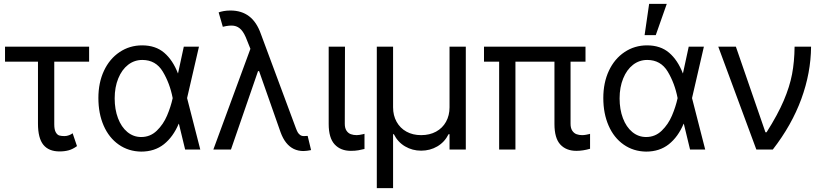

<svg xmlns="http://www.w3.org/2000/svg" viewBox="-20 -771 4249 990"><path d="M439.5 -453.1H5.9V-530.3H439.5ZM259.8 -530.3V-129.9Q259.8 -102.5 267.6 -88.9Q275.4 -75.2 286.1 -72.3Q296.9 -69.3 312.5 -69.3Q324.2 -69.3 335.9 -73.7Q347.7 -78.1 354.5 -84L377 -17.6Q355.5 -2 334.5 3.9Q313.5 9.8 287.1 9.8Q231.4 9.8 203.6 -24.4Q175.8 -58.6 175.8 -133.8V-530.3Z M487.3 -265.6Q487.3 -344.7 516.1 -406.2Q544.9 -467.8 596.7 -502.4Q648.4 -537.1 712.9 -537.1Q782.2 -537.1 826.7 -499Q871.1 -460.9 897.5 -392.6H929.7L944.3 -266.6L1012.7 0H934.6L870.1 -266.6Q855.5 -341.8 819.3 -401.9Q783.2 -461.9 713.9 -461.9Q672.9 -461.9 640.6 -437Q608.4 -412.1 589.8 -366.7Q571.3 -321.3 571.3 -263.7Q571.3 -207 588.4 -161.6Q605.5 -116.2 636.7 -90.3Q668 -64.5 708 -64.5Q754.9 -64.5 788.6 -97.2Q822.3 -129.9 841.3 -174.8Q860.4 -219.7 870.1 -263.7L927.7 -530.3H1005.9L944.3 -263.7L929.7 -132.8H901.4Q873 -65.4 825.2 -27.3Q777.3 10.7 708 10.7Q642.6 9.8 592.3 -25.4Q542 -60.5 514.6 -123Q487.3 -185.5 487.3 -265.6Z M1426.8 -88.9 1300.8 -447.3 1275.4 -508.8 1253.9 -562.5Q1240.2 -599.6 1224.1 -617.2Q1208 -634.8 1186 -638.2Q1164.1 -641.6 1128.9 -632.8L1107.4 -707Q1117.2 -710.9 1133.3 -713.9Q1149.4 -716.8 1168 -716.8Q1225.6 -716.8 1264.6 -687Q1303.7 -657.2 1325.2 -595.7L1505.9 -109.4Q1510.7 -96.7 1515.1 -88.9Q1519.5 -81.1 1527.3 -75.2Q1535.2 -69.3 1546.9 -69.3Q1556.6 -70.3 1566.4 -70.3L1584 2.9Q1574.2 4.9 1564 6.3Q1553.7 7.8 1544.9 7.8Q1517.6 7.8 1495.1 -2.9Q1472.7 -13.7 1455.6 -35.2Q1438.5 -56.6 1426.8 -88.9ZM1287.1 -562.5 1322.3 -404.3H1310.5L1170.9 0H1080.1Z M1758.8 -530.3 1757.8 -132.8Q1757.8 -110.4 1766.6 -97.2Q1775.4 -84 1789.1 -79.1Q1802.7 -74.2 1819.3 -74.2Q1831.1 -74.2 1852.5 -79.1Q1858.4 -81.1 1859.4 -81.1V-2.9Q1843.8 1 1827.6 3.9Q1811.5 6.8 1789.1 6.8Q1736.3 6.8 1705.6 -26.4Q1674.8 -59.6 1674.8 -131.8V-530.3Z M1922.9 -530.3H2006.8V-217.8Q2006.8 -175.8 2024.9 -143.1Q2043 -110.4 2075.7 -92.3Q2108.4 -74.2 2151.4 -74.2Q2195.3 -74.2 2228.5 -92.3Q2261.7 -110.4 2279.8 -143.1Q2297.9 -175.8 2297.9 -217.8V-530.3H2381.8V0H2297.9V-79.1H2293Q2272.5 -38.1 2234.9 -16.1Q2197.3 5.9 2151.4 5.9Q2106.4 5.9 2068.8 -16.1Q2031.2 -38.1 2010.7 -79.1H2006.8V199.2H1922.9Z M2999 -453.1H2475.6V-530.3H2999ZM2637.7 0H2553.7V-530.3H2637.7ZM2921.9 -530.3V-132.8Q2921.9 -110.4 2930.7 -97.2Q2939.5 -84 2952.6 -79.1Q2965.8 -74.2 2981.4 -74.2Q2991.2 -74.2 3002 -76.2Q3012.7 -78.1 3020.5 -80.1Q3020.5 -81.1 3021.5 -81.1Q3022.5 -81.1 3022.5 -81.1V-3.9Q2985.4 6.8 2952.1 6.8Q2899.4 6.8 2869.1 -25.9Q2838.9 -58.6 2838.9 -131.8V-530.3Z M3090.8 -265.6Q3090.8 -344.7 3119.6 -406.2Q3148.4 -467.8 3200.2 -502.4Q3252 -537.1 3316.4 -537.1Q3385.7 -537.1 3430.2 -499Q3474.6 -460.9 3501 -392.6H3533.2L3547.9 -266.6L3616.2 0H3538.1L3473.6 -266.6Q3459 -341.8 3422.9 -401.9Q3386.7 -461.9 3317.4 -461.9Q3276.4 -461.9 3244.1 -437Q3211.9 -412.1 3193.4 -366.7Q3174.8 -321.3 3174.8 -263.7Q3174.8 -207 3191.9 -161.6Q3209 -116.2 3240.2 -90.3Q3271.5 -64.5 3311.5 -64.5Q3358.4 -64.5 3392.1 -97.2Q3425.8 -129.9 3444.8 -174.8Q3463.9 -219.7 3473.6 -263.7L3531.2 -530.3H3609.4L3547.9 -263.7L3533.2 -132.8H3504.9Q3476.6 -65.4 3428.7 -27.3Q3380.9 10.7 3311.5 10.7Q3246.1 9.8 3195.8 -25.4Q3145.5 -60.5 3118.2 -123Q3090.8 -185.5 3090.8 -265.6ZM3327.1 -751H3418L3361.3 -589.8H3303.7Z M3683.6 -530.3H3774.4L3926.8 -88.9H3932.6Q3990.2 -179.7 4021 -252Q4051.8 -324.2 4064 -388.2Q4076.2 -452.1 4077.1 -530.3H4162.1Q4161.1 -395.5 4111.8 -260.7Q4062.5 -126 3964.8 0H3879.9Z"/></svg>

Font: Pretendard GOV Variable
Style: Regular
Weight: 400
Designer: Base glyphs from Inter by Rasmus Andersson; Hangul glyphs from Noto Sans CJK(Source Han Sans) by Jang Soo-young and Kang
Foundry: Kil Hyung-jin
Version: Version 1.307;Glyphs 3.2 (3192)